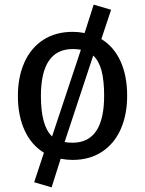

<svg xmlns="http://www.w3.org/2000/svg" viewBox="-20 -676 624 826"><path d="M527 -264Q527 -182 499 -119.5Q471 -57 418 -22.5Q365 12 292 12Q268 12 241 7L202 130L127 108L169 -19Q115 -52 86 -115Q57 -178 57 -263Q57 -345 85 -407.5Q113 -470 166 -504.5Q219 -539 293 -539Q317 -539 344 -534L383 -656L458 -634L416 -508Q470 -475 498.5 -412.5Q527 -350 527 -264ZM156 -263Q156 -134 204 -89L328 -462Q311 -465 293 -465Q156 -465 156 -263ZM428 -264Q428 -331 416.5 -373Q405 -415 381 -437L258 -65Q273 -62 292 -62Q428 -62 428 -264Z"/></svg>

Font: FiraGO
Style: Regular
Weight: 400
Designer: bBox Type
Foundry: bBox Type GmbH
Version: Version 1.001;April 20, 2020;FontCreator 12.0.0.2555 64-bit